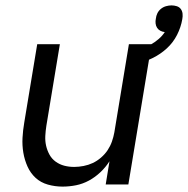

<svg xmlns="http://www.w3.org/2000/svg" viewBox="-20 -684 697 712"><path d="M212 8Q184 8 157.5 0.5Q131 -7 112 -24.5Q93 -42 82 -66.5Q71 -91 66.5 -118Q62 -145 63.5 -173Q65 -201 70 -230L118 -520H202L152 -218Q149 -199 148 -180Q147 -161 151 -143.5Q155 -126 163.5 -110.5Q172 -95 186.5 -84.5Q201 -74 218.5 -69.5Q236 -65 255 -65Q272 -65 290 -68.5Q308 -72 324 -79.5Q340 -87 354.5 -99.5Q369 -112 379 -127Q389 -142 395 -159Q401 -176 404 -193L458 -520H542L456 0H372L386 -86Q372 -64 352.5 -45.5Q333 -27 310 -14.5Q287 -2 262 3Q237 8 212 8ZM488 -447 473 -494Q490 -498 506.5 -504Q523 -510 538.5 -518.5Q554 -527 568 -539Q582 -551 591 -565Q582 -566 574.5 -570Q567 -574 562.5 -581Q558 -588 557 -597Q556 -606 558 -615Q559 -625 563.5 -634.5Q568 -644 576.5 -651Q585 -658 595.5 -661Q606 -664 616 -664Q626 -664 635.5 -661Q645 -658 650.5 -650.5Q656 -643 657 -633Q658 -623 656 -613Q651 -583 636.5 -554.5Q622 -526 598.5 -504.5Q575 -483 546.5 -469Q518 -455 488 -447Z"/></svg>

Font: Iosevka Aile
Style: Italic
Weight: 400
Italic angle: -9°
Designer: Belleve Invis
Foundry: Belleve Invis
Version: Version 28.0.1; ttfautohint (v1.8.4)